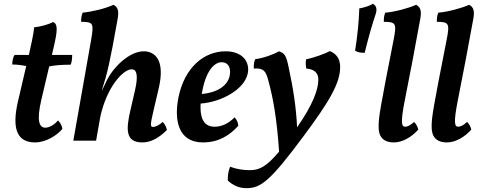

<svg xmlns="http://www.w3.org/2000/svg" viewBox="-20 -735 2511 1003"><path d="M237 -388C266 -394 300 -397 349 -397C355 -409 357 -429 357 -448H251L260 -486C281 -576 283 -610 257 -620C234 -607 192 -596 158 -592C155 -549 141 -499 133 -458L131 -448H56C48 -436 44 -416 44 -398C67 -398 92 -395 117 -390L74 -206C41 -63 68 9 164 9C218 9 278 -27 306 -62C304 -78 294 -96 283 -106C264 -83 238 -68 217 -68C185 -68 170 -103 196 -214Z M830 -98C814 -83 793 -72 781 -72C765 -72 763 -77 783 -162L809 -273C845 -426 786 -467 731 -467C655 -467 570 -383 536 -311L513 -263H512C542 -358 553 -402 595 -639C602 -680 595 -698 573 -710C529 -690 464 -674 412 -669C406 -656 403 -637 404 -621C468 -621 471 -613 456 -526L363 0H482L504 -125C538 -281 623 -373 668 -373C693 -373 704 -345 685 -262L661 -158C638 -58 635 9 724 9C766 9 808 -12 852 -56C849 -72 841 -87 830 -98Z M1158 -467C1048 -467 944 -385 912 -225C890 -114 907 9 1040 9C1120 9 1178 -26 1225 -78C1223 -97 1217 -110 1205 -122C1174 -89 1137 -73 1101 -73C1039 -73 1024 -128 1028 -194C1138 -202 1256 -268 1274 -350C1287 -411 1248 -467 1158 -467ZM1180 -340C1169 -284 1109 -250 1034 -244C1034 -245 1035 -247 1035 -249C1053 -359 1097 -410 1138 -410C1172 -410 1188 -381 1180 -340Z M1703 -468C1680 -455 1619 -433 1579 -425C1576 -409 1577 -393 1580 -377C1626 -373 1643 -351 1643 -319C1643 -266 1613 -186 1532 -70C1527 -174 1512 -272 1488 -383C1475 -445 1468 -457 1437 -467C1411 -451 1352 -430 1313 -426C1307 -412 1305 -396 1306 -377C1358 -380 1368 -364 1381 -317C1407 -223 1426 -117 1438 57C1370 138 1333 154 1284 154C1251 154 1213 148 1182 136C1173 157 1169 185 1170 208C1198 235 1232 248 1267 248C1342 248 1390 213 1566 -24C1703 -208 1757 -302 1757 -385C1757 -424 1740 -454 1703 -468Z M1928 -715C1910 -704 1881 -695 1857 -691C1855 -623 1847 -545 1835 -470C1850 -461 1866 -459 1885 -459C1907 -548 1926 -613 1942 -660C1952 -688 1945 -707 1928 -715Z M2038 9C2081 9 2130 -18 2165 -58C2162 -72 2154 -88 2143 -98C2123 -80 2109 -73 2097 -73C2078 -73 2071 -91 2095 -213C2122 -347 2149 -490 2176 -639C2183 -680 2176 -698 2154 -710C2114 -692 2039 -672 1993 -669C1986 -655 1985 -638 1985 -621C2049 -621 2053 -612 2036 -526C1966 -171 1958 -123 1958 -78C1956 -23 1980 9 2038 9Z M2315 9C2358 9 2407 -18 2442 -58C2439 -72 2431 -88 2420 -98C2400 -80 2386 -73 2374 -73C2355 -73 2348 -91 2372 -213C2399 -347 2426 -490 2453 -639C2460 -680 2453 -698 2431 -710C2391 -692 2316 -672 2270 -669C2263 -655 2262 -638 2262 -621C2326 -621 2330 -612 2313 -526C2243 -171 2235 -123 2235 -78C2233 -23 2257 9 2315 9Z"/></svg>

Font: Vollkorn Semibold
Style: Italic
Weight: 600
Italic angle: -11°
Designer: Friedrich Althausen
Foundry: Friedrich Althausen
Version: Version 4.015;PS 004.015;hotconv 1.0.88;makeotf.lib2.5.64775